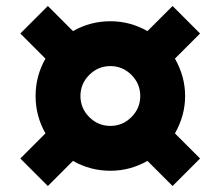

<svg xmlns="http://www.w3.org/2000/svg" viewBox="-20 -686 737 642"><path d="M649 -156 557 -64 473 -148Q415 -115 349 -115Q282 -115 224 -148L140 -64L48 -156L132 -240Q99 -298 99 -365Q99 -432 132 -490L48 -574L140 -666L224 -582Q282 -615 349 -615Q415 -615 473 -582L557 -666L649 -574L565 -490Q599 -430 599 -365Q599 -300 565 -240ZM278.5 -294.5Q308 -265 349 -265Q390 -265 419.5 -294.5Q449 -324 449 -365Q449 -406 419.5 -435.5Q390 -465 349 -465Q308 -465 278.5 -435.5Q249 -406 249 -365Q249 -324 278.5 -294.5Z"/></svg>

Font: Mplus 1p Black
Style: Regular
Weight: 900
Version: Version 1.061